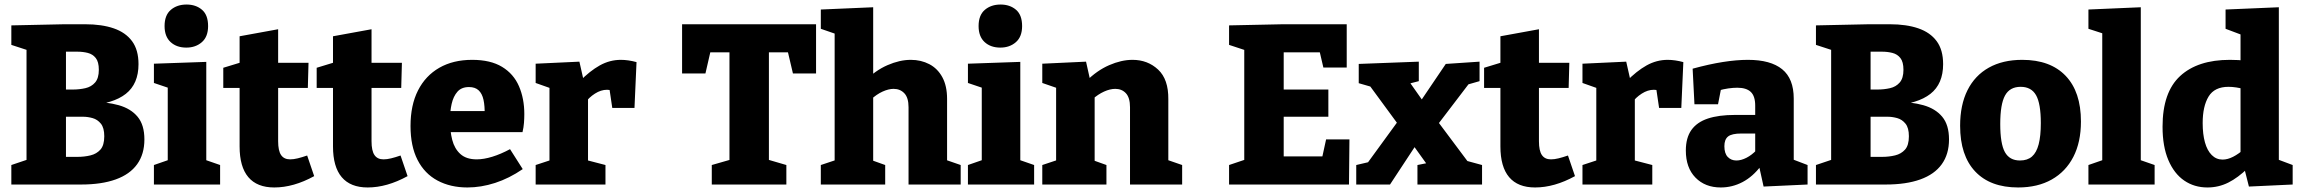

<svg xmlns="http://www.w3.org/2000/svg" viewBox="-20 -814 10145 847"><path d="M368 -349 379 -365Q450 -365 503.5 -350Q557 -335 587 -299Q617 -263 617 -199Q617 -134 585 -89.5Q553 -45 490.5 -22.5Q428 0 338 0H30V-86L119 -116L97 -83V-620L125 -585L30 -616V-702L263 -707H356Q429 -707 481.5 -689Q534 -671 562.5 -632.5Q591 -594 591 -531Q591 -444 535 -400Q479 -356 368 -349ZM322 -586H245L271 -612V-395L245 -419H301Q330 -419 356.5 -425Q383 -431 399.5 -450Q416 -469 416 -506Q416 -541 402.5 -558Q389 -575 367.5 -580.5Q346 -586 322 -586ZM322 -122Q352 -122 379 -128.5Q406 -135 423 -154Q440 -173 440 -213Q440 -250 425 -268.5Q410 -287 388.5 -293Q367 -299 347 -299H245L271 -329V-96L245 -122Z M890 -97 879 -111 951 -86V0H659V-86L731 -111L720 -97V-434L730 -424L659 -448V-533L890 -541ZM802 -604Q759 -604 732.5 -628.5Q706 -653 706 -699Q706 -747 733.5 -770.5Q761 -794 803 -794Q844 -794 871 -771Q898 -748 898 -699Q898 -652 870.5 -628Q843 -604 802 -604Z M1190 13Q1114 13 1075.5 -32.5Q1037 -78 1037 -168V-447L1058 -426H965V-515L1060 -544L1037 -515V-654L1207 -685V-515L1190 -537H1341L1338 -426H1190L1207 -447V-191Q1207 -149 1220 -130Q1233 -111 1260 -111Q1275 -111 1293.5 -115.5Q1312 -120 1335 -128L1366 -37Q1275 13 1190 13Z M1602 13Q1526 13 1487.5 -32.5Q1449 -78 1449 -168V-447L1470 -426H1377V-515L1472 -544L1449 -515V-654L1619 -685V-515L1602 -537H1753L1750 -426H1602L1619 -447V-191Q1619 -149 1632 -130Q1645 -111 1672 -111Q1687 -111 1705.5 -115.5Q1724 -120 1747 -128L1778 -37Q1687 13 1602 13Z M2042 13Q1967 13 1910 -17.5Q1853 -48 1822 -108.5Q1791 -169 1791 -258Q1791 -350 1824 -415Q1857 -480 1918 -515Q1979 -550 2063 -550Q2144 -550 2195 -519Q2246 -488 2269.5 -433.5Q2293 -379 2293 -311Q2293 -292 2291.5 -272Q2290 -252 2285 -231H1930V-324H2142L2118 -307Q2119 -346 2113 -373.5Q2107 -401 2091.5 -415.5Q2076 -430 2049 -430Q2016 -430 1998 -409.5Q1980 -389 1972.5 -356Q1965 -323 1965 -284Q1965 -236 1975 -197Q1985 -158 2011 -134.5Q2037 -111 2083 -111Q2114 -111 2151.5 -122.5Q2189 -134 2230 -156L2286 -68Q2226 -27 2164 -7Q2102 13 2042 13Z M2343 0V-86L2419 -111L2404 -87V-447L2422 -420L2343 -448V-533L2536 -542L2557 -449L2536 -454Q2582 -501 2626 -525.5Q2670 -550 2719 -550Q2751 -550 2788 -540L2779 -338H2681L2665 -446L2680 -414Q2675 -416 2669.5 -417Q2664 -418 2658 -418Q2631 -418 2604.5 -401Q2578 -384 2561 -360L2574 -404V-87L2555 -111L2651 -86V0Z M3120 0V-86L3228 -117L3198 -74V-609L3232 -583H3083L3121 -616L3092 -490H2989V-707H3580V-490H3478L3450 -609L3487 -583H3337L3372 -609V-74L3343 -117L3449 -86V0Z M3601 0V-86L3682 -113L3662 -89V-686L3682 -659L3601 -687V-772L3832 -782V-448L3794 -455Q3841 -503 3895 -526.5Q3949 -550 3998 -550Q4043 -550 4079.5 -531Q4116 -512 4137 -473.5Q4158 -435 4158 -378V-89L4143 -112L4218 -86V0H3988V-341Q3988 -383 3969.5 -402.5Q3951 -422 3922 -422Q3900 -422 3873.5 -410Q3847 -398 3821 -374L3832 -398V-86L3818 -110L3885 -86V0Z M4481 -97 4470 -111 4542 -86V0H4250V-86L4322 -111L4311 -97V-434L4321 -424L4250 -448V-533L4481 -541ZM4393 -604Q4350 -604 4323.5 -628.5Q4297 -653 4297 -699Q4297 -747 4324.5 -770.5Q4352 -794 4394 -794Q4435 -794 4462 -771Q4489 -748 4489 -699Q4489 -652 4461.5 -628Q4434 -604 4393 -604Z M4578 0V-86L4659 -113L4639 -89V-447L4659 -420L4578 -448V-533L4771 -542L4792 -448L4771 -455Q4819 -503 4873 -526.5Q4927 -550 4976 -550Q5043 -550 5089 -507Q5135 -464 5134 -376V-89L5120 -112L5195 -86V0H4965V-341Q4965 -383 4947 -402.5Q4929 -422 4900 -422Q4877 -422 4850.5 -410Q4824 -398 4798 -375L4809 -398V-86L4794 -110L4861 -86V0Z M5830 -199H5933L5931 0H5402V-86L5491 -116L5469 -83V-620L5490 -587L5402 -616V-702L5639 -707H5921V-516H5818L5797 -606L5828 -583H5617L5643 -609V-393L5617 -419H5840V-299H5617L5643 -330V-98L5617 -124H5840L5808 -98Z M5963 0V-86L6044 -105L6004 -83L6157 -293L6197 -294L6358 -532L6507 -542V-456L6423 -432L6471 -459L6320 -261L6283 -260L6112 0ZM6233 0V-86L6293 -98L6284 -76L6167 -239L6007 -457L6040 -428L5974 -447V-532L6239 -542V-456L6177 -440L6189 -465L6287 -326L6468 -84L6441 -107L6518 -86V0Z M6752 13Q6676 13 6637.5 -32.5Q6599 -78 6599 -168V-447L6620 -426H6527V-515L6622 -544L6599 -515V-654L6769 -685V-515L6752 -537H6903L6900 -426H6752L6769 -447V-191Q6769 -149 6782 -130Q6795 -111 6822 -111Q6837 -111 6855.5 -115.5Q6874 -120 6897 -128L6928 -37Q6837 13 6752 13Z M6961 0V-86L7037 -111L7022 -87V-447L7040 -420L6961 -448V-533L7154 -542L7175 -449L7154 -454Q7200 -501 7244 -525.5Q7288 -550 7337 -550Q7369 -550 7406 -540L7397 -338H7299L7283 -446L7298 -414Q7293 -416 7287.5 -417Q7282 -418 7276 -418Q7249 -418 7222.5 -401Q7196 -384 7179 -360L7192 -404V-87L7173 -111L7269 -86V0Z M7893 -84 7870 -118 7954 -86V0L7760 9L7739 -86L7749 -83Q7713 -35 7667.5 -11Q7622 13 7571 13Q7502 13 7459.5 -30.5Q7417 -74 7417 -150Q7417 -206 7441.5 -240.5Q7466 -275 7514 -291Q7562 -307 7634 -307H7732L7723 -297V-348Q7723 -390 7703.5 -408.5Q7684 -427 7644 -427Q7626 -427 7604.5 -424Q7583 -421 7559 -414L7574 -431L7559 -354H7455L7447 -511Q7520 -531 7580.5 -540.5Q7641 -550 7691 -550Q7791 -550 7842 -508.5Q7893 -467 7893 -379ZM7587 -169Q7587 -137 7602 -121.5Q7617 -106 7640 -106Q7661 -106 7684.5 -118Q7708 -130 7729 -152L7723 -129V-236L7733 -225H7662Q7620 -225 7603.5 -212Q7587 -199 7587 -169Z M8329 -349 8340 -365Q8411 -365 8464.5 -350Q8518 -335 8548 -299Q8578 -263 8578 -199Q8578 -134 8546 -89.5Q8514 -45 8451.5 -22.5Q8389 0 8299 0H7991V-86L8080 -116L8058 -83V-620L8086 -585L7991 -616V-702L8224 -707H8317Q8390 -707 8442.5 -689Q8495 -671 8523.5 -632.5Q8552 -594 8552 -531Q8552 -444 8496 -400Q8440 -356 8329 -349ZM8283 -586H8206L8232 -612V-395L8206 -419H8262Q8291 -419 8317.5 -425Q8344 -431 8360.5 -450Q8377 -469 8377 -506Q8377 -541 8363.5 -558Q8350 -575 8328.5 -580.5Q8307 -586 8283 -586ZM8283 -122Q8313 -122 8340 -128.5Q8367 -135 8384 -154Q8401 -173 8401 -213Q8401 -250 8386 -268.5Q8371 -287 8349.5 -293Q8328 -299 8308 -299H8206L8232 -329V-96L8206 -122Z M8901 -550Q9025 -550 9092.5 -479.5Q9160 -409 9160 -278Q9160 -187 9126.5 -122Q9093 -57 9031 -22Q8969 13 8883 13Q8760 13 8693.5 -57.5Q8627 -128 8627 -259Q8627 -351 8659.5 -416Q8692 -481 8753.5 -515.5Q8815 -550 8901 -550ZM8894 -431Q8846 -431 8825 -392.5Q8804 -354 8804 -267Q8804 -180 8824.5 -143Q8845 -106 8891 -106Q8924 -106 8944 -123.5Q8964 -141 8973.5 -177.5Q8983 -214 8983 -271Q8983 -357 8962 -394Q8941 -431 8894 -431Z M9424 -97 9413 -111 9485 -86V0H9193V-86L9265 -111L9254 -97V-674L9264 -664L9193 -687V-772L9424 -782Z M9718 13Q9660 13 9615.5 -17.5Q9571 -48 9545.5 -108Q9520 -168 9520 -255Q9520 -407 9597.5 -478.5Q9675 -550 9817 -550Q9835 -550 9854.5 -549Q9874 -548 9894 -544L9864 -526V-673L9875 -658L9798 -687V-772L10033 -782V-93L10014 -116L10094 -86V0L9901 9L9879 -78L9897 -73Q9853 -30 9810 -8.5Q9767 13 9718 13ZM9785 -110Q9807 -110 9831.5 -122.5Q9856 -135 9883 -159L9864 -109V-459L9884 -420Q9843 -431 9811 -431Q9749 -431 9723 -388Q9697 -345 9697 -271Q9697 -222 9707 -186Q9717 -150 9737 -130Q9757 -110 9785 -110Z"/></svg>

Font: Bitter Thin ExtraBold
Style: Regular
Weight: 800
Version: Version 3.020